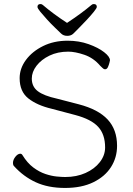

<svg xmlns="http://www.w3.org/2000/svg" viewBox="-20 -912 657 948"><path d="M311 -799Q346 -822 376 -844Q406 -866 431 -887Q436 -892 443 -892Q458 -892 458 -878Q458 -872 443.5 -854Q429 -836 408.5 -814Q388 -792 369 -773Q350 -754 341 -745Q330 -735 312 -735Q293 -735 281 -747Q271 -757 251.5 -775.5Q232 -794 212.5 -815.5Q193 -837 179 -854Q165 -871 165 -878Q165 -892 180 -892Q187 -892 192 -887Q242 -844 311 -799ZM235 -375Q163 -392 120 -426Q77 -460 77 -526Q77 -574 108 -616Q139 -658 192.5 -684.5Q246 -711 314 -711Q370 -711 417.5 -694Q465 -677 494 -654.5Q523 -632 523 -614Q523 -614 520.5 -603Q518 -592 513 -581Q508 -570 499 -570Q492 -570 486 -576.5Q480 -583 475 -587Q442 -626 396.5 -641.5Q351 -657 317 -657Q265 -657 224.5 -637.5Q184 -618 160.5 -587.5Q137 -557 137 -524Q137 -484 167 -461.5Q197 -439 261 -425L369 -397Q465 -372 511.5 -322Q558 -272 558 -192Q558 -134 528 -87Q498 -40 440.5 -12Q383 16 301 16Q218 16 157 -12Q96 -40 49 -92Q44 -97 44 -107Q44 -123 56 -138Q68 -153 80 -153Q87 -153 91 -146Q115 -107 144.5 -85Q174 -63 204 -53Q234 -43 260 -40.5Q286 -38 302 -38Q358 -38 402.5 -58Q447 -78 473 -111.5Q499 -145 499 -184Q499 -248 465 -285.5Q431 -323 352 -344Z"/></svg>

Font: Moon Stars Kai T Light
Style: Regular
Weight: 300
Designer: GuiWonder
Version: Version 1.101